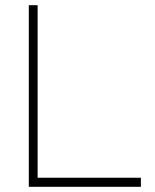

<svg xmlns="http://www.w3.org/2000/svg" viewBox="-20 -720 596 740"><path d="M91 0V-700H125V-35H523V0Z"/></svg>

Font: Zen Kaku Gothic Antique Light
Style: Regular
Weight: 300
Designer: Yoshimichi Ohira
Foundry: Positype
Version: Version 1.001